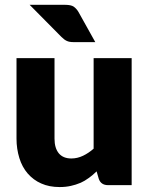

<svg xmlns="http://www.w3.org/2000/svg" viewBox="-20 -756 610 784"><path d="M362.3 -518.6H517.6V0H421.4Q392.1 0 383.3 -25.9L374.5 -56.2Q355.5 -38.1 343.3 -29.8Q325.2 -16.6 309.6 -9.8Q288.6 -1 270 2.9Q249 7.8 223.6 7.8Q180.7 7.8 148.4 -6.8Q116.7 -20.5 92.8 -47.9Q70.3 -74.2 59.1 -110.4Q47.4 -148.4 47.4 -189.5V-518.6H202.6V-189.5Q202.6 -151.4 220.2 -129.9Q237.8 -108.9 271.5 -108.9Q295.9 -108.9 319.3 -120.1Q341.8 -130.9 362.3 -148.9ZM101.1 -736.3H246.1Q269.5 -736.3 280.8 -729Q293 -720.2 300.8 -706.5L369.1 -584H280.8Q262.7 -584 252.9 -588.9Q242.7 -593.3 231 -605Z"/></svg>

Font: Lato-ExtraBold
Style: Regular
Weight: 500
Designer: Lukasz Dziedzic with Adam Twardoch and Botio Nikoltchev
Foundry: tyPoland Lukasz Dziedzic
Version: ""